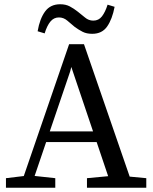

<svg xmlns="http://www.w3.org/2000/svg" viewBox="-20 -883 720 903"><path d="M8 0V-45L108 -57H129L240 -45V0ZM73 0 305 -675H375L608 0H507L308 -590H321L310 -547L124 0ZM181 -215V-265H471V-215ZM389 0V-45L517 -57H541L668 -45V0ZM157 -736Q167 -795 192 -829Q217 -863 263 -863Q289 -863 308 -853Q327 -843 346 -828Q363 -815 380 -800.5Q397 -786 419 -786Q444 -786 459.5 -806Q475 -826 486 -861L519 -851Q508 -793 484 -758.5Q460 -724 414 -724Q387 -724 368.5 -733.5Q350 -743 332 -756Q314 -771 296.5 -786Q279 -801 257 -801Q233 -801 217 -781.5Q201 -762 190 -726Z"/></svg>

Font: Source Serif 4 18pt
Style: Regular
Weight: 400
Designer: Frank Grießhammer
Foundry: Adobe Systems Incorporated
Version: Version 4.004;hotconv 1.0.116;makeotfexe 2.5.65601